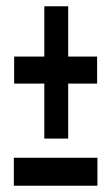

<svg xmlns="http://www.w3.org/2000/svg" viewBox="-20 -595 353 611"><path d="M121 -154H197V-329H289V-415H197V-575H121V-415H25V-329H121ZM24 -4H290V-93H24Z"/></svg>

Font: Inconsolata ExtraCondensed
Style: Bold
Weight: 700
Width: 2
Monospace: yes
Designer: Raph Levien, Cyreal, Brenton Simpson
Foundry: Raph Levien, Cyreal, Google
Version: Version 3.100